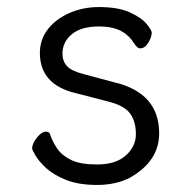

<svg xmlns="http://www.w3.org/2000/svg" viewBox="-20 -506 540 544"><path d="M255 18Q202 18 166.5 3.5Q131 -11 110.5 -30Q90 -49 80.5 -65.5Q71 -82 71 -85Q71 -99 84.5 -116Q98 -133 110 -133Q120 -133 122 -125Q129 -104 142.5 -84.5Q156 -65 182 -52.5Q208 -40 255 -40Q308 -40 336.5 -65.5Q365 -91 365 -126Q365 -162 348.5 -184.5Q332 -207 286 -218.5Q240 -230 195 -242Q93 -266 93 -356Q93 -394 115.5 -423Q138 -452 176.5 -469Q215 -486 260 -486Q316 -486 349 -470.5Q382 -455 396 -437.5Q410 -420 410 -413Q410 -407 406.5 -397.5Q403 -388 395.5 -378.5Q388 -369 377 -369Q369 -369 360 -383Q336 -422 289 -429Q275 -431 260 -431Q210 -431 183.5 -409Q157 -387 157 -354Q157 -333 169.5 -319Q182 -305 217 -296L303 -273Q431 -243 431 -128Q431 -50 349 -3Q309 18 255 18Z"/></svg>

Font: LXGW WenKai Mono TC
Style: Regular
Weight: 400
Designer: LXGW / Fontworks Inc.
Foundry: LXGW / Fontworks Inc.
Version: Version 1.330